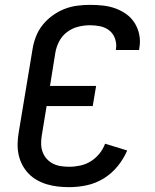

<svg xmlns="http://www.w3.org/2000/svg" viewBox="-20 -763 640 791"><path d="M266 8Q242 8 219 5.5Q196 3 174 -3.5Q152 -10 132.5 -21Q113 -32 98 -47.5Q83 -63 72.5 -82.5Q62 -102 57 -124.5Q52 -147 52.5 -170.5Q53 -194 57 -217L114 -560Q118 -586 128 -612Q138 -638 155.5 -660Q173 -682 196.5 -699Q220 -716 245.5 -726Q271 -736 298 -739.5Q325 -743 351 -743Q378 -743 405 -740Q432 -737 456.5 -728Q481 -719 501.5 -704Q522 -689 535.5 -667Q549 -645 554 -618.5Q559 -592 554 -565Q554 -563 553.5 -561Q553 -559 553 -557H457Q457 -558 457.5 -559Q458 -560 458 -562Q461 -583 454 -603.5Q447 -624 431 -637Q415 -650 394 -654.5Q373 -659 351 -659Q327 -659 302.5 -653Q278 -647 257 -631.5Q236 -616 224 -593Q212 -570 208 -546L186 -409H376L362 -326H172L152 -204Q149 -186 149.5 -168.5Q150 -151 156 -135.5Q162 -120 173 -108Q184 -96 199 -88.5Q214 -81 231 -78.5Q248 -76 266 -76Q288 -76 311 -81Q334 -86 354 -98.5Q374 -111 389.5 -130Q405 -149 413 -171L504 -143Q489 -108 464.5 -78Q440 -48 407.5 -28Q375 -8 338.5 0Q302 8 266 8Z"/></svg>

Font: Iosevka Curly Medium Extended
Style: Italic
Weight: 500
Width: 7
Italic angle: -9°
Monospace: yes
Designer: Belleve Invis
Foundry: Belleve Invis
Version: Version 11.1.0; ttfautohint (v1.8.3)